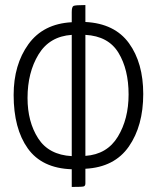

<svg xmlns="http://www.w3.org/2000/svg" viewBox="-20 -730 621 760"><path d="M264 10V-60Q146 -64 90 -142.5Q34 -221 34 -354Q34 -474 92.5 -555Q151 -636 264 -642V-682Q264 -703 271 -706.5Q278 -710 318 -710V-643Q434 -637 490.5 -559Q547 -481 547 -358Q547 -232 490 -150Q433 -68 318 -62V-4Q318 6 311 8Q304 10 264 10ZM318 -592V-113Q404 -119 446.5 -189Q489 -259 489 -356Q489 -455 449 -521Q409 -587 318 -592ZM89 -342Q89 -248 131 -182.5Q173 -117 264 -112V-592Q176 -586 132.5 -514.5Q89 -443 89 -342Z"/></svg>

Font: Yanone Kaffeesatz Light
Style: Regular
Weight: 300
Designer: Yanone (Cyrillic: Daniel Pouzeot)
Foundry: Yanone
Version: Version 1.003;PS 001.003;hotconv 1.0.88;makeotf.lib2.5.64775